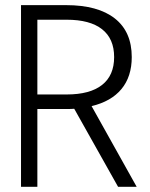

<svg xmlns="http://www.w3.org/2000/svg" viewBox="-20 -721 578 740"><path d="M124 -645V-356.9H236.8Q326.7 -356.9 373.3 -393.6Q419.9 -430.2 419.9 -501Q419.9 -571.8 373.3 -608.4Q326.7 -645 236.8 -645ZM124 -1H61V-701.2H234.9Q357.4 -701.2 422.6 -649.9Q487.8 -598.6 487.8 -501Q487.8 -425.8 448.2 -377.9Q408.7 -330.1 333 -312L506.8 -1H435.1L266.1 -301.8Q256.3 -300.8 233.9 -300.8H124Z"/></svg>

Font: LT Hoop Light
Style: Regular
Weight: 300
Designer: Daniel Lyons
Foundry: LyonsType
Version: Version 1.000